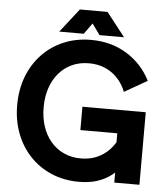

<svg xmlns="http://www.w3.org/2000/svg" viewBox="-59 -942 882 1007"><g transform="rotate(5 381.5 -438.5)"><path d="M588.1 -478.3 707.8 -546.9Q664.3 -633.3 582.2 -684.1Q500 -734.9 393.3 -734.9Q315.2 -734.9 249.9 -707.3Q184.6 -679.7 136.7 -629.5Q88.9 -579.3 62.7 -511.1Q36.6 -442.9 36.6 -361.3Q36.6 -279.8 62.7 -211.5Q88.9 -143.3 136.7 -93.1Q184.6 -43 249.9 -15.4Q315.2 12.2 393.3 12.2Q446.8 12.2 488.3 -0.9Q529.8 -13.9 562.1 -38.6Q594.5 -63.2 620.2 -97.9Q646 -132.6 667.7 -175.8L588.1 -244.4Q572 -203.6 543.9 -173.6Q515.9 -143.6 478 -127.2Q440.2 -110.8 393.3 -110.8Q343.8 -110.8 303.7 -129.3Q263.7 -147.7 235 -181.3Q206.3 -214.8 191 -260.6Q175.8 -306.4 175.8 -361.3Q175.8 -416.3 191 -462Q206.3 -507.8 235 -541.4Q263.7 -575 303.7 -593.4Q343.8 -611.8 393.3 -611.8Q440.2 -611.8 478 -595.5Q515.9 -579.1 543.9 -549.2Q572 -519.3 588.1 -478.3ZM378.2 -381.8V-258.8H572.5V-123.5L579.3 -110.8V0H711.7V-381.8ZM434.8 -763.7H564L466.1 -888.7H345ZM351.8 -763.7 441.7 -888.7H320.6L222.7 -763.7Z"/></g></svg>

Font: Giphurs
Style: Regular
Weight: 400
Version: Version 2.010